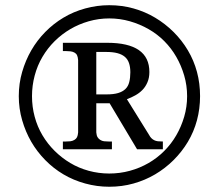

<svg xmlns="http://www.w3.org/2000/svg" viewBox="-20 -708 842 738"><path d="M221.7 -164.1H233.4Q242.7 -164.1 250.7 -165Q258.8 -166 265.9 -170.2Q272.9 -174.3 276.1 -180.7Q279.3 -187 280.3 -199.2V-477.1Q279.3 -489.3 276.1 -495.8Q272.9 -502.4 265.9 -506.1Q258.8 -509.8 250.7 -510.7Q242.7 -511.7 233.4 -511.7H221.7V-543.5H392.1Q554.2 -543.5 554.2 -431.2Q554.2 -408.7 546.6 -391.4Q539.1 -374 527.3 -362.1Q515.6 -350.1 500.2 -341.6Q484.9 -333 467.8 -326.7L552.7 -189.9Q557.1 -181.6 561.8 -177Q566.4 -172.4 572.5 -169.2Q578.6 -166 586.9 -165Q595.2 -164.1 606 -164.1V-134.3H506.8L401.4 -311H350.1V-199.2Q351.1 -187 355 -180.7Q358.9 -174.3 365.5 -170.2Q372.1 -166 380.1 -165Q388.2 -164.1 397.5 -164.1H410.2V-134.3H221.7ZM350.1 -345.2H391.1Q416.5 -345.2 433.8 -350.3Q451.2 -355.5 461.9 -365.7Q472.7 -376 476.8 -392.6Q481 -409.2 481 -430.2Q481 -450.7 475.8 -465.6Q470.7 -480.5 459.7 -489.7Q448.7 -499 431.2 -503.7Q413.6 -508.3 388.2 -508.3H350.1ZM52.2 -338.4Q52.2 -387.2 65.2 -431.6Q78.1 -476.1 100.3 -514.6Q122.6 -553.2 154.1 -585.2Q185.5 -617.2 223.9 -640.1Q262.2 -663.1 307.4 -675.5Q352.5 -688 399.9 -688Q449.2 -688 493.4 -675.5Q537.6 -663.1 576.2 -640.1Q614.7 -617.2 647 -585.2Q679.2 -553.2 702.1 -514.6Q725.1 -476.1 737.1 -431.6Q749 -387.2 749 -338.4Q749 -290.5 737.1 -245.8Q725.1 -201.2 702.1 -162.8Q679.2 -124.5 647 -92.5Q614.7 -60.5 576.2 -37.8Q537.6 -15.1 493.4 -2.7Q449.2 9.8 399.9 9.8Q352.5 9.8 307.4 -2.7Q262.2 -15.1 223.9 -37.8Q185.5 -60.5 154.1 -92.5Q122.6 -124.5 100.3 -162.8Q78.1 -201.2 65.2 -245.8Q52.2 -290.5 52.2 -338.4ZM103 -338.4Q103 -297.4 113.3 -259.3Q123.5 -221.2 143.1 -188.2Q162.6 -155.3 189.9 -128.2Q217.3 -101.1 250 -81.5Q282.7 -62 321 -51.5Q359.4 -41 399.9 -41Q440.9 -41 479.2 -51.5Q517.6 -62 551.3 -81.5Q585 -101.1 611.8 -128.2Q638.7 -155.3 657.7 -188.2Q676.8 -221.2 688 -259.3Q699.2 -297.4 699.2 -338.4Q699.2 -379.4 688 -417.7Q676.8 -456.1 657.7 -489.3Q638.7 -522.5 611.8 -549.6Q585 -576.7 551.3 -595.9Q517.6 -615.2 479.2 -626.2Q440.9 -637.2 399.9 -637.2Q359.4 -637.2 321 -626.2Q282.7 -615.2 250 -595.9Q217.3 -576.7 189.9 -549.6Q162.6 -522.5 143.1 -489.3Q123.5 -456.1 113.3 -417.5Q103 -378.9 103 -338.4Z"/></svg>

Font: MUA Office
Style: Regular
Weight: 400
Designer: Khon Soe Zaw Thu
Foundry: Myanmar Unicode
Version: Version 2.10 June 24, 2017